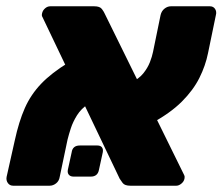

<svg xmlns="http://www.w3.org/2000/svg" viewBox="-20 -591 708 611"><path d="M395 0Q377 0 370.5 -8.5Q364 -17 361 -22L115 -537Q112 -541 114 -549Q116 -558 123.5 -564.5Q131 -571 140 -571H280Q298 -571 304.5 -562Q311 -553 313 -548L566 -34Q568 -30 567.5 -27Q567 -24 567 -22Q565 -13 557 -6.5Q549 0 541 0ZM22 0Q11 0 5 -8.5Q-1 -17 1 -28L27 -144Q40 -204 59 -247Q78 -290 111 -324.5Q144 -359 198 -392L262 -261Q238 -245 225 -224Q212 -203 205.5 -183Q199 -163 195 -147L170 -28Q168 -15 158.5 -7.5Q149 0 138 0ZM461 -198 395 -327Q422 -340 436 -357.5Q450 -375 457 -393Q464 -411 467 -426L491 -543Q494 -556 503.5 -563.5Q513 -571 524 -571H648Q659 -571 664.5 -562.5Q670 -554 667 -543L642 -422Q634 -382 614.5 -343Q595 -304 558.5 -267.5Q522 -231 461 -198ZM214 -29Q204 -29 199 -35Q194 -41 196 -51L208 -106Q211 -128 234 -128H290Q300 -128 304.5 -122Q309 -116 307 -106L295 -51Q291 -29 269 -29Z"/></svg>

Font: Rubik ExtraBold
Style: Italic
Weight: 800
Italic angle: -12°
Designer: Hubert and Fischer
Foundry: Hubert and Fischer
Version: Version 2.300;gftools[0.9.30]